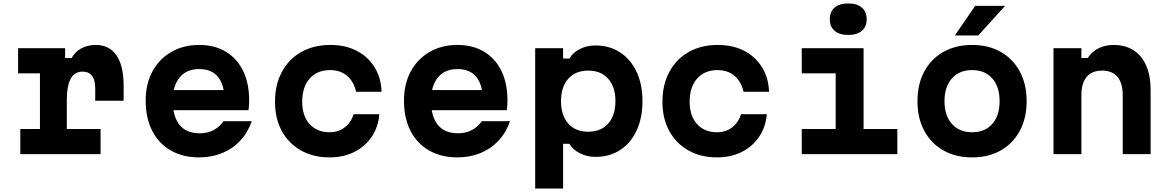

<svg xmlns="http://www.w3.org/2000/svg" viewBox="-20 -895 6790 1115"><path d="M85 -615H358V-558H396Q415 -594 452 -614Q489 -634 535 -634Q615 -634 656.5 -573.5Q698 -513 698 -396V-310H533V-382Q533 -479 459 -479Q413 -479 390.5 -437.5Q368 -396 368 -310V-146H564V0H98V-146H212V-469H85Z M957 -372H1334L1284 -311Q1284 -400 1247 -447Q1210 -494 1137 -494Q1063 -494 1023 -445Q983 -396 983 -311Q983 -220 1022 -170.5Q1061 -121 1141 -121Q1185 -121 1220 -139.5Q1255 -158 1278 -191H1442Q1419 -125 1375 -78Q1331 -31 1270 -6Q1209 19 1136 19Q1042 19 972 -21Q902 -61 864 -135Q826 -209 826 -311Q826 -408 865.5 -480.5Q905 -553 975 -593.5Q1045 -634 1137 -634Q1226 -634 1291 -595Q1356 -556 1391.5 -484Q1427 -412 1427 -311Q1427 -297 1426 -282Q1425 -267 1423 -255H957Z M1894 19Q1799 19 1727.5 -21.5Q1656 -62 1616.5 -134.5Q1577 -207 1577 -304Q1577 -403 1617 -477.5Q1657 -552 1729.5 -593Q1802 -634 1898 -634Q1986 -634 2051.5 -600Q2117 -566 2155 -505Q2193 -444 2196 -362H2048Q2035 -421 1995.5 -454.5Q1956 -488 1897 -488Q1822 -488 1778.5 -439Q1735 -390 1735 -304Q1735 -222 1778 -174.5Q1821 -127 1894 -127Q1945 -127 1981.5 -155Q2018 -183 2034 -232H2183Q2177 -157 2138 -100Q2099 -43 2036.5 -12Q1974 19 1894 19Z M2457 -372H2834L2784 -311Q2784 -400 2747 -447Q2710 -494 2637 -494Q2563 -494 2523 -445Q2483 -396 2483 -311Q2483 -220 2522 -170.5Q2561 -121 2641 -121Q2685 -121 2720 -139.5Q2755 -158 2778 -191H2942Q2919 -125 2875 -78Q2831 -31 2770 -6Q2709 19 2636 19Q2542 19 2472 -21Q2402 -61 2364 -135Q2326 -209 2326 -311Q2326 -408 2365.5 -480.5Q2405 -553 2475 -593.5Q2545 -634 2637 -634Q2726 -634 2791 -595Q2856 -556 2891.5 -484Q2927 -412 2927 -311Q2927 -297 2926 -282Q2925 -267 2923 -255H2457Z M3088 200V-615H3250V-555H3287Q3306 -590 3347.5 -610.5Q3389 -631 3438 -631Q3520 -631 3581.5 -590.5Q3643 -550 3677 -477.5Q3711 -405 3711 -308Q3711 -210 3677 -137Q3643 -64 3581.5 -24Q3520 16 3438 16Q3389 16 3347.5 -5Q3306 -26 3287 -60H3250V200ZM3396 -130Q3470 -130 3512 -177.5Q3554 -225 3554 -308Q3554 -390 3512 -437.5Q3470 -485 3396 -485Q3322 -485 3280 -437.5Q3238 -390 3238 -307Q3238 -225 3280 -177.5Q3322 -130 3396 -130Z M4144 19Q4049 19 3977.5 -21.5Q3906 -62 3866.5 -134.5Q3827 -207 3827 -304Q3827 -403 3867 -477.5Q3907 -552 3979.5 -593Q4052 -634 4148 -634Q4236 -634 4301.5 -600Q4367 -566 4405 -505Q4443 -444 4446 -362H4298Q4285 -421 4245.5 -454.5Q4206 -488 4147 -488Q4072 -488 4028.5 -439Q3985 -390 3985 -304Q3985 -222 4028 -174.5Q4071 -127 4144 -127Q4195 -127 4231.5 -155Q4268 -183 4284 -232H4433Q4427 -157 4388 -100Q4349 -43 4286.5 -12Q4224 19 4144 19Z M4636 -615H4995V-146H5191V0H4636V-146H4833V-469H4636ZM4906 -692Q4855 -692 4827 -716Q4799 -740 4799 -783Q4799 -827 4827 -851Q4855 -875 4906 -875Q4957 -875 4985 -851Q5013 -827 5013 -783Q5013 -740 4985 -716Q4957 -692 4906 -692Z M5625 19Q5530 19 5458.5 -21.5Q5387 -62 5347.5 -135.5Q5308 -209 5308 -307Q5308 -406 5347.5 -479.5Q5387 -553 5458.5 -593.5Q5530 -634 5625 -634Q5721 -634 5792 -593.5Q5863 -553 5902.5 -479.5Q5942 -406 5942 -307Q5942 -209 5902.5 -135.5Q5863 -62 5792 -21.5Q5721 19 5625 19ZM5625 -127Q5700 -127 5742.5 -175.5Q5785 -224 5785 -307Q5785 -391 5742.5 -439.5Q5700 -488 5625 -488Q5551 -488 5508 -439.5Q5465 -391 5465 -307Q5465 -224 5508 -175.5Q5551 -127 5625 -127ZM5525 -689 5643 -861H5817L5661 -689Z M6098 0V-615H6260V-558H6297Q6319 -594 6358.5 -614Q6398 -634 6447 -634Q6515 -634 6563 -603Q6611 -572 6636.5 -513.5Q6662 -455 6662 -372V0H6500V-342Q6500 -412 6469.5 -448.5Q6439 -485 6380 -485Q6321 -485 6290.5 -448.5Q6260 -412 6260 -342V0Z"/></svg>

Font: Martian Mono SemiExpanded SemiExpanded
Style: Bold
Weight: 700
Width: 6
Monospace: yes
Version: Version 1.000